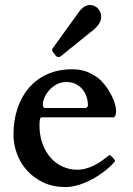

<svg xmlns="http://www.w3.org/2000/svg" viewBox="-20 -739 535 772"><path d="M34.2 -197.8Q34.2 -254.9 50.3 -303Q66.4 -351.1 96.7 -386.2Q127 -421.4 170.7 -440.9Q214.4 -460.4 270 -460.4Q286.6 -460.4 299.8 -458.3Q313 -456.1 324 -452.4Q335 -448.7 344.5 -443.6Q354 -438.5 363.8 -432.6Q375 -426.8 389.4 -411.6Q403.8 -396.5 416.5 -376.5Q429.2 -356.4 438 -333.7Q446.8 -311 446.8 -290Q446.8 -283.2 444.1 -275.1Q441.4 -267.1 435.1 -267.1H147Q142.1 -267.1 140.4 -258.3Q138.7 -249.5 138.7 -236.8Q138.7 -193.8 151.1 -160.4Q163.6 -127 184.6 -103.8Q205.6 -80.6 232.9 -68.6Q260.3 -56.6 290.5 -56.6Q309.6 -56.6 327.1 -61.8Q344.7 -66.9 360.8 -75.2Q377 -83.5 391.1 -93.8Q405.3 -104 418 -114.3Q420.9 -115.2 421.9 -115.2Q423.3 -115.2 425.8 -112.8Q430.2 -108.9 434.6 -103.8Q439 -98.6 441.4 -95.2Q442.9 -93.8 442.9 -92.3Q442.9 -90.8 440.9 -88.9Q424.8 -69.8 401.4 -51.5Q377.9 -33.2 351.3 -18.8Q324.7 -4.4 296.9 4.4Q269 13.2 244.1 13.2Q193.8 13.2 154.8 -5.1Q115.7 -23.4 88.9 -53.2Q62 -83 48.1 -120.8Q34.2 -158.7 34.2 -197.8ZM320.8 -304.7Q333.5 -304.7 333.5 -315.9Q333.5 -335 327.4 -351.8Q321.3 -368.7 310.1 -381.6Q298.8 -394.5 283 -401.9Q267.1 -409.2 247.6 -409.2Q224.1 -409.2 206.5 -399.2Q189 -389.2 176.8 -375Q164.6 -360.8 158.4 -345.7Q152.3 -330.6 152.3 -319.8Q152.3 -311.5 154.8 -308.1Q157.2 -304.7 161.1 -304.7ZM193.4 -529.3Q191.9 -531.2 190.7 -533.2Q189.5 -535.2 189.5 -538.1Q189.5 -541 190.9 -543Q192.4 -544.9 193.4 -546.9L297.4 -690.9Q308.1 -705.6 319.3 -712.2Q330.6 -718.8 341.8 -718.8Q351.1 -718.8 359.4 -715.1Q367.7 -711.4 373.8 -705.1Q379.9 -698.7 383.3 -690.4Q386.7 -682.1 386.7 -672.9Q386.7 -654.8 377 -641.6Q367.2 -628.4 356 -619.1L224.1 -512.7Q221.2 -510.3 220 -510Q218.8 -509.8 215.3 -509.8Q210.9 -509.8 208.7 -511Q206.5 -512.2 204.1 -515.1Z"/></svg>

Font: Cardo
Style: Bold
Weight: 700
Designer: David J. Perry
Foundry: David J. Perry
Version: Version 1.0011